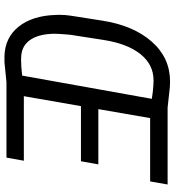

<svg xmlns="http://www.w3.org/2000/svg" viewBox="18 -780 770 847"><g transform="rotate(90 403.5 -357.0)"><path d="M231.9 -64.9Q238.3 -64.5 245.6 -64.5Q274.4 -64.5 314 -69.3L416.5 -641.1Q377.4 -647.9 337.9 -648.9Q336.9 -648.9 335.4 -648.9Q266.1 -648.9 220.2 -592.3Q173.3 -534.7 156.7 -428.2L133.8 -280.8L130.4 -237.3Q129.4 -224.6 129.4 -212.9Q129.9 -148.9 152.3 -111.3Q178.7 -66.9 231.9 -64.9ZM675.8 0H342.8L254.9 8.8H228.5Q146.5 6.8 98.1 -53.7Q49.8 -114.3 46.4 -215.8Q45.9 -224.1 45.9 -232.4Q45.9 -259.8 49.8 -284.2L71.8 -424.3Q93.3 -560.5 164.3 -641.1Q235.4 -721.7 340.3 -721.7L365.7 -720.7L455.1 -710.9H794.4L780.8 -633.8H501.5L461.9 -405.3H705.6L691.9 -328.6H448.7L404.8 -76.7H689.5Z"/></g></svg>

Font: MAUL Condensed Italic
Style: Condenced Regular Italic
Weight: 400
Italic angle: -12°
Designer: MAUL
Version: Version 1.0; 2020; ttfautohint (v1.8.3)